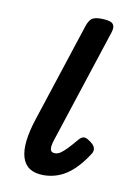

<svg xmlns="http://www.w3.org/2000/svg" viewBox="-67 -560 434 620"><g transform="rotate(10 150.0 -250.0)"><path d="M119 15Q63 15 49 -29.5Q35 -74 63 -159L169 -483Q176 -503 185.5 -509Q195 -515 214 -515Q245 -515 253.5 -505.5Q262 -496 255 -476L133 -103Q126 -82 128 -71.5Q130 -61 143 -61Q152 -61 161 -67Q170 -73 181.5 -85Q193 -97 209 -116Q217 -126 225 -127.5Q233 -129 244 -121Q260 -111 263.5 -101Q267 -91 261 -81Q240 -48 217.5 -26.5Q195 -5 170.5 5Q146 15 119 15Z"/></g></svg>

Font: Playwrite CA
Style: Regular
Weight: 400
Designer: Veronika Burian, José Scaglione
Foundry: TypeTogether
Version: Version 1.002